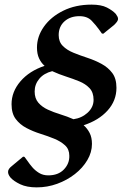

<svg xmlns="http://www.w3.org/2000/svg" viewBox="-20 -690 568 831"><path d="M139 121Q96 121 67.5 107.5Q39 94 25 78Q14 64 15 53Q15 41 32 28L80 -12L86 -11L100 8Q108 20 120 34Q132 48 149 58.5Q166 69 189 69Q232 69 256.5 43.5Q281 18 280 -16Q280 -44 261.5 -61Q243 -78 215 -89.5Q187 -101 155 -111Q123 -121 94.5 -136Q66 -151 48 -175Q30 -199 30 -239Q30 -293 68.5 -338Q107 -383 173 -405Q158 -418 149 -437.5Q140 -457 140 -484Q140 -532 170 -574.5Q200 -617 253.5 -643.5Q307 -670 376 -670Q418 -670 442.5 -657.5Q467 -645 481 -630Q486 -623 488.5 -618Q491 -613 491 -607Q490 -601 486 -595.5Q482 -590 474 -582L427 -544L421 -545L408 -563Q396 -580 377 -600Q358 -620 324 -620Q284 -620 259 -597.5Q234 -575 234 -538Q234 -509 252 -491Q270 -473 298.5 -461.5Q327 -450 359 -439.5Q391 -429 419.5 -413.5Q448 -398 466 -374Q484 -350 484 -310Q484 -254 445.5 -211.5Q407 -169 342 -148Q358 -134 368 -114.5Q378 -95 378 -67Q378 -31 358 3Q338 37 304 63.5Q270 90 227.5 105.5Q185 121 139 121ZM130 -294Q130 -264 146 -245.5Q162 -227 187 -215.5Q212 -204 241.5 -195Q271 -186 298 -174Q334 -179 359.5 -202.5Q385 -226 385 -258Q385 -290 367.5 -308.5Q350 -327 323 -338Q296 -349 265 -359Q234 -369 206 -382Q170 -373 150 -349Q130 -325 130 -294Z"/></svg>

Font: Spectral SC SemiBold
Style: Italic
Weight: 600
Italic angle: -10°
Designer: Jean-Baptiste Levee
Foundry: Production Type
Version: Version 2.001